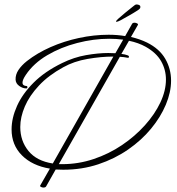

<svg xmlns="http://www.w3.org/2000/svg" viewBox="-20 -737 796 862"><path d="M175 105Q169 105 163.5 102Q158 99 161 95L204 20Q125 7 78.5 -39.5Q32 -86 32 -156Q32 -207 56.5 -261.5Q81 -316 131 -366Q181 -416 259 -454Q312 -480 366.5 -489.5Q421 -499 466 -499Q483 -499 498 -498L533 -559Q503 -563 470 -563Q400 -563 326.5 -544Q253 -525 192 -489Q131 -453 96 -401Q81 -379 81 -366Q81 -358 86.5 -354.5Q92 -351 98 -351Q103 -351 103 -345.5Q103 -340 98 -340Q82 -340 66.5 -351Q51 -362 50 -379Q49 -402 63 -423Q77 -444 101 -463Q147 -499 207 -525.5Q267 -552 334.5 -566.5Q402 -581 468 -581Q507 -581 542 -575L573 -630Q576 -635 584 -635Q590 -635 595.5 -632Q601 -629 599 -625L568 -571Q607 -562 640 -546Q696 -518 722 -473Q748 -428 748 -375Q748 -323 724.5 -267Q701 -211 658 -159Q615 -107 555 -65.5Q495 -24 421.5 0.5Q348 25 264 25Q247 25 230 24L187 100Q184 105 175 105ZM551 -478Q537 -481 518 -482L244 0Q251 0 259 0Q332 0 400.5 -23Q469 -46 527.5 -85.5Q586 -125 630.5 -174.5Q675 -224 700 -277Q725 -330 725 -380Q725 -424 703.5 -462Q682 -500 634 -527Q602 -545 559 -554L525 -495Q542 -493 552 -489Q559 -487 559 -482Q559 -476 551 -478ZM71 -167Q71 -104 108 -59Q145 -14 217 -3L489 -483H486Q435 -483 373.5 -472.5Q312 -462 264 -435Q198 -399 155 -353Q112 -307 91.5 -259Q71 -211 71 -167ZM503 -639Q501 -639 501 -641Q501 -643 505 -647Q509 -651 511 -653Q522 -663 542.5 -680Q563 -697 576 -707Q581 -711 585 -714Q589 -717 593 -717Q600 -717 605.5 -714Q611 -711 610 -704Q610 -698 598 -690.5Q586 -683 578 -678Q567 -672 551 -662.5Q535 -653 521.5 -646Q508 -639 503 -639Z"/></svg>

Font: Waterfall
Style: Regular
Weight: 400
Designer: Robert E. Leuschke
Foundry: Robert E. Leuschke
Version: Version 1.010; ttfautohint (v1.8.3)